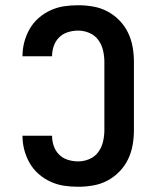

<svg xmlns="http://www.w3.org/2000/svg" viewBox="-20 -702 590 734"><path d="M279 12Q251 12 224.5 8Q198 4 173 -7.5Q148 -19 127.5 -37Q107 -55 93.5 -78.5Q80 -102 73 -128.5Q66 -155 66 -182V-183H179Q179 -163 185.5 -144Q192 -125 206 -111Q220 -97 239.5 -91Q259 -85 279 -85Q301 -85 322 -94Q343 -103 356 -121Q369 -139 374 -161Q379 -183 379 -205V-465Q379 -487 374 -509Q369 -531 356 -549Q343 -567 322 -576Q301 -585 279 -585Q259 -585 239.5 -579Q220 -573 206 -559Q192 -545 185.5 -526Q179 -507 179 -487H66V-488Q66 -515 73 -541.5Q80 -568 93.5 -591.5Q107 -615 127.5 -633Q148 -651 173 -662.5Q198 -674 224.5 -678Q251 -682 279 -682Q307 -682 336 -677Q365 -672 390.5 -658.5Q416 -645 436.5 -624Q457 -603 469.5 -577Q482 -551 487 -522.5Q492 -494 492 -465V-205Q492 -176 487 -147.5Q482 -119 469.5 -93Q457 -67 436.5 -46Q416 -25 390.5 -11.5Q365 2 336 7Q307 12 279 12Z"/></svg>

Font: Lode Term
Style: Bold
Weight: 700
Monospace: yes
Designer: Belleve Invis
Foundry: Belleve Invis
Version: Version 29.2.0